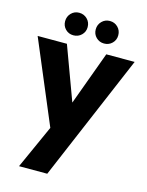

<svg xmlns="http://www.w3.org/2000/svg" viewBox="-148 -856 928 1210"><g transform="rotate(15 315.5 -251.0)"><path d="M318.8 -209 446.8 -558.1H631.8L282.2 265.1H98.1L226.1 -19L-1 -558.1H189.9ZM214.8 -620.1Q184.1 -620.1 163.1 -641.1Q142.1 -662.1 142.1 -692.9Q142.1 -724.1 163.1 -745.6Q184.1 -767.1 214.8 -767.1Q246.1 -767.1 267.6 -745.8Q289.1 -724.6 289.1 -692.9Q289.1 -662.1 267.6 -641.1Q246.1 -620.1 214.8 -620.1ZM415 -620.1Q384.3 -620.1 363 -641.1Q341.8 -662.1 341.8 -692.9Q341.8 -724.1 363 -745.6Q384.3 -767.1 415 -767.1Q446.3 -767.1 467.5 -745.8Q488.8 -724.6 488.8 -692.9Q488.8 -662.1 467.5 -641.1Q446.3 -620.1 415 -620.1Z"/></g></svg>

Font: SVN-Poppins
Style: Bold
Weight: 700
Designer: Ninad Kale (Devanagari), Jonny Pinhorn (Latin)
Foundry: Indian Type Foundry
Version: Version 3.200;PS 1.000;hotconv 16.6.54;makeotf.lib2.5.65590